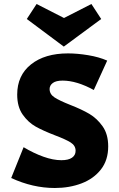

<svg xmlns="http://www.w3.org/2000/svg" viewBox="-20 -933 595 960"><path d="M256 -256Q196 -279 158.5 -300Q121 -321 93.5 -360Q66 -399 66 -460Q66 -556 135 -611Q204 -666 320 -666Q367 -666 421 -657Q475 -648 516 -630L449 -483Q363 -530 293 -530Q260 -530 244 -518Q228 -506 228 -488Q228 -462 252.5 -446Q277 -430 330 -409Q389 -386 427 -363.5Q465 -341 493 -301.5Q521 -262 521 -201Q521 -132 484.5 -85.5Q448 -39 387.5 -16Q327 7 254 7Q144 7 36 -43L98 -197Q148 -167 197 -149.5Q246 -132 287 -132Q322 -132 340 -144.5Q358 -157 358 -179Q358 -205 333.5 -220.5Q309 -236 256 -256ZM486 -838 299 -700 114 -838 163 -913 300 -843 437 -913Z"/></svg>

Font: Ysabeau Heavy
Style: Regular
Weight: 800
Designer: Christian Thalmann (Catharsis Fonts)
Version: Version 0.003